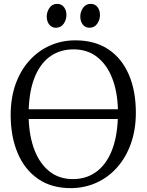

<svg xmlns="http://www.w3.org/2000/svg" viewBox="-20 -959 756 990"><path d="M351 11Q248 12.5 177.5 -35.8Q107 -84 71 -169.8Q35 -255.5 35 -366Q35 -454.5 60.5 -525.5Q86 -596.5 131.8 -647Q177.5 -697.5 238 -724.2Q298.5 -751 368 -751Q469 -751 538.5 -704.8Q608 -658.5 644.2 -574.5Q680.5 -490.5 680.5 -378Q680.5 -290.5 655.2 -219.2Q630 -148 585 -97Q540 -46 480.2 -18.2Q420.5 9.5 351 11ZM356 -35.5Q422 -35.5 472.5 -70.2Q523 -105 553 -174Q583 -243 587.5 -345.5H128Q131 -255 158 -185Q185 -115 235 -75.2Q285 -35.5 356 -35.5ZM128 -395.5H588Q585.5 -487 558.2 -556.5Q531 -626 480.8 -665.2Q430.5 -704.5 359 -704.5Q292.5 -704.5 242 -670.5Q191.5 -636.5 161.8 -567.8Q132 -499 128 -395.5ZM267.5 -816Q246.5 -816 233.8 -832.5Q221 -849 221 -873.5Q221 -898 235.2 -918.5Q249.5 -939 274.5 -939H275.5Q297 -939 309.8 -922.5Q322.5 -906 322.5 -881.5Q322.5 -857 308.2 -836.5Q294 -816 268.5 -816ZM440.5 -816Q419.5 -816 406.8 -832.5Q394 -849 394 -873.5Q394 -898 408.2 -918.5Q422.5 -939 447.5 -939H448.5Q470 -939 482.8 -922.5Q495.5 -906 495.5 -881.5Q495.5 -857 481.2 -836.5Q467 -816 441.5 -816Z"/></svg>

Font: Merriweather 20pt Light
Style: Regular
Weight: 300
Version: Version 2.100